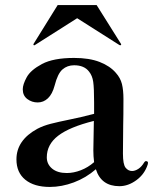

<svg xmlns="http://www.w3.org/2000/svg" viewBox="-20 -725 610 759"><path d="M565 -81 564 -75Q552 -37 519.5 -13Q487 11 452 11Q380 11 359 -56Q320 -22 272 -4Q224 14 177 14Q115 14 80 -14.5Q45 -43 45 -95Q45 -171 128 -216Q151 -228 180 -235.5Q209 -243 258 -253Q273 -256 301.5 -262.5Q330 -269 352 -275V-320Q352 -377 348.5 -401.5Q345 -426 332 -442Q313 -467 273 -467Q246 -467 227 -450.5Q208 -434 196 -387Q187 -353 169.5 -336.5Q152 -320 129 -320Q106 -320 88 -333.5Q70 -347 70 -372Q70 -391 85.5 -419.5Q101 -448 146 -472Q191 -496 273 -496Q333 -496 374 -480Q415 -464 438 -437Q456 -417 462 -393Q468 -369 468 -334Q468 -266 467 -230L466 -118Q466 -75 476.5 -62Q487 -49 502 -49Q514 -49 527 -57.5Q540 -66 550 -83Q553 -88 557 -88Q565 -88 565 -81ZM352 -84Q349 -107 349 -130L351 -247Q255 -223 210 -188.5Q165 -154 165 -103Q165 -76 186 -58.5Q207 -41 244 -41Q271 -41 299.5 -52Q328 -63 352 -84ZM112 -549 113 -552 208 -705H362L458 -552L459 -549Q459 -546 455 -546L452 -547L285 -653L118 -547Q117 -546 115 -546Q112 -546 112 -549Z"/></svg>

Font: Shippori Mincho
Style: Bold
Weight: 700
Designer: FONTDASU
Foundry: FONTDASU / Google Inc. / but / Adobe
Version: Version 3.110; ttfautohint (v1.8.3)